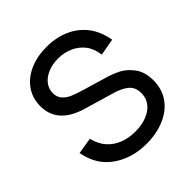

<svg xmlns="http://www.w3.org/2000/svg" viewBox="-189 -801 955 955"><g transform="rotate(-45 288.5 -323.5)"><path d="M299.3 22.9Q230 22.9 173.3 -1Q116.7 -24.9 79.8 -68.6Q43 -112.3 30.3 -180.7L116.2 -194.8Q128.4 -147.5 154.3 -118.4Q180.2 -89.4 218 -74.5Q255.9 -59.6 302.2 -59.6Q347.7 -59.6 383.5 -73.7Q419.4 -87.9 439 -113.8Q458.5 -139.6 458.5 -173.8Q458.5 -214.8 433.1 -236.3Q407.7 -257.8 366.2 -270.5L201.7 -318.8Q56.6 -362.3 56.6 -483.4Q56.6 -540 86.9 -582.5Q117.2 -625 169.2 -647.7Q221.2 -670.4 286.6 -670.4Q353.5 -670.4 407.5 -646.7Q461.4 -623 496.3 -578.1Q531.2 -533.2 543.5 -464.8L454.6 -448.7Q447.8 -497.6 424.3 -527.1Q400.9 -556.6 365.2 -572.8Q329.6 -588.9 286.1 -588.9Q246.1 -588.9 214.1 -575.2Q182.1 -561.5 164.3 -538.1Q146.5 -514.6 146.5 -485.8Q146.5 -458 161.6 -440.4Q176.8 -422.9 199.7 -412.4Q222.7 -401.9 254.4 -392.6L381.3 -355Q421.9 -343.8 456.3 -326.7Q490.7 -309.6 518.3 -272.7Q545.9 -235.8 545.9 -176.8Q545.9 -114.7 513.9 -69.8Q481.9 -24.9 425.5 -1Q369.1 22.9 299.3 22.9Z"/></g></svg>

Font: Potro Sans Bangla SemiBold
Style: Regular
Weight: 600
Designer: Jayed Ahsan Saad
Foundry: Codepotro
Version: Potro Sans Bangla;Version 0.996;CodepotroFonts;